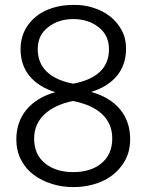

<svg xmlns="http://www.w3.org/2000/svg" viewBox="-20 -744 628 775"><path d="M275.4 -406.2Q346.2 -419.4 383.1 -454.1Q419.9 -488.8 419.9 -544.9Q419.9 -602.1 377.9 -634.3Q336.4 -667 275.9 -667Q215.8 -667 174.3 -634.3Q132.3 -602.1 132.3 -545.9Q132.3 -489.7 168.9 -454.6Q205.6 -419.4 275.4 -406.2ZM275.4 -49.3Q346.7 -49.3 389.6 -85Q433.1 -121.1 433.1 -185.1Q433.1 -215.8 422.4 -240.5Q411.6 -265.1 391.1 -284.2Q370.6 -303.2 341.1 -316.2Q311.5 -329.1 274.4 -336.4Q238.3 -329.1 209.5 -315.7Q180.7 -302.2 160.2 -283.2Q139.6 -264.2 128.7 -239.5Q117.7 -214.8 117.7 -185.1Q117.7 -120.6 161.6 -85Q205.1 -49.3 275.4 -49.3ZM274.9 11.2Q230.5 11.2 189.5 -1.7Q148.4 -14.6 116.2 -38.1Q84 -62 64.9 -98.9Q45.9 -135.7 45.9 -181.2Q45.9 -251.5 86.4 -300.8Q127 -350.1 203.1 -372.1Q136.2 -392.6 99.6 -436.8Q63 -481 63 -545.4Q63 -599.6 91.8 -641.1Q121.1 -682.6 168.9 -703.4Q216.8 -724.1 275.9 -724.1Q318.4 -725.1 357.2 -712.6Q396 -700.2 425.3 -677Q454.6 -653.8 471.9 -620.6Q489.3 -587.4 488.8 -546.9Q488.8 -482.9 452.1 -438.2Q415.5 -393.6 348.1 -373Q425.8 -350.6 465.6 -301.5Q505.4 -252.4 505.4 -181.6Q505.4 -121.6 472.7 -77.1Q440.4 -32.7 388.7 -10.7Q336.9 11.2 274.9 11.2Z"/></svg>

Font: Ride Light
Style: Regular
Weight: 300
Version: Version 3.000